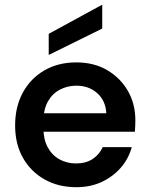

<svg xmlns="http://www.w3.org/2000/svg" viewBox="-20 -768 621 800"><path d="M298 12Q223 12 165.5 -20.5Q108 -53 75.5 -110.5Q43 -168 43 -245Q43 -323 75 -382Q107 -441 164.5 -474.5Q222 -508 298 -508Q372 -508 427 -475.5Q482 -443 513 -389Q544 -335 544 -267Q544 -257 543.5 -245Q543 -233 542 -219H129V-296H423Q420 -349 385 -380Q350 -411 298 -411Q261 -411 229.5 -394.5Q198 -378 179.5 -345Q161 -312 161 -262V-233Q161 -187 179 -154Q197 -121 228 -104Q259 -87 297 -87Q338 -87 366 -105.5Q394 -124 408 -155H529Q516 -107 483.5 -69.5Q451 -32 404 -10Q357 12 298 12ZM183 -539V-627L405 -748H406V-649Z"/></svg>

Font: DM Sans 28pt SemiBold
Style: Regular
Weight: 600
Version: Version 4.004;gftools[0.9.30]